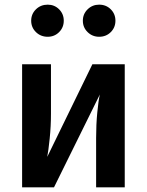

<svg xmlns="http://www.w3.org/2000/svg" viewBox="-20 -805 631 825"><path d="M516 0H393V-212Q393 -270 398 -321.5Q403 -373 409 -399L212 0H75V-529H199V-317Q199 -263 193.5 -209.5Q188 -156 183 -131L377 -529H516ZM254 -716Q254 -687 234 -667Q214 -647 185 -647Q155 -647 134.5 -667Q114 -687 114 -716Q114 -745 134.5 -765Q155 -785 185 -785Q214 -785 234 -765Q254 -745 254 -716ZM476 -716Q476 -687 456 -667Q436 -647 406 -647Q377 -647 356.5 -667Q336 -687 336 -716Q336 -745 356.5 -765Q377 -785 406 -785Q436 -785 456 -765Q476 -745 476 -716Z"/></svg>

Font: Fira Sans Medium
Style: Regular
Weight: 500
Designer: bBox Type GmbH & Carrois Corporate GbR & Edenspiekermann AG
Foundry: bBox Type GmbH & Carrois Corporate GbR & Edenspiekermann AG
Version: Version 4.301